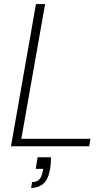

<svg xmlns="http://www.w3.org/2000/svg" viewBox="-20 -720 540 945"><path d="M34 0 157 -700H202L85 -37H425L419 0ZM133 205 138 176Q162 176 174 162.5Q186 149 190 124L193 111H156L165 54H231Q231 69 230 83.5Q229 98 227 110Q217 166 192 185.5Q167 205 133 205Z"/></svg>

Font: DM Sans 20pt ExtraLight
Style: Italic
Weight: 250
Italic angle: -10°
Version: Version 4.004;gftools[0.9.30]